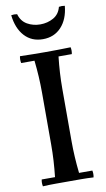

<svg xmlns="http://www.w3.org/2000/svg" viewBox="-101 -974 566 1023"><g transform="rotate(-10 182.0 -462.0)"><path d="M45 2Q41 -17 45 -35H117Q122 -80 124.5 -122.5Q127 -165 127 -210V-490Q127 -535 124.5 -577.5Q122 -620 117 -665H45Q41 -684 45 -702Q80 -701 114 -700.5Q148 -700 182 -700Q217 -700 251 -700.5Q285 -701 319 -702Q323 -684 319 -665H247Q242 -620 239.5 -577.5Q237 -535 237 -490V-210Q237 -165 239.5 -122.5Q242 -80 247 -35H319Q323 -17 319 2Q285 0 251 0Q217 0 182 0Q148 0 114 0Q80 0 45 2ZM295 -925Q311 -928 327 -925Q320 -853 281.5 -811.5Q243 -770 182 -770Q121 -770 83 -811.5Q45 -853 37 -925Q53 -928 69 -925Q80 -886 111.5 -868Q143 -850 182 -850Q221 -850 253 -868Q285 -886 295 -925Z"/></g></svg>

Font: Poltawski Nowy
Style: Regular
Weight: 400
Designer: Adam Pótawski, Mateusz Machalski, Borys Kosmynka, Ania Wieluska
Foundry: Capitalics.wtf
Version: Version 1.001;gftools[0.9.25]